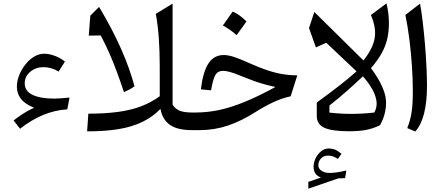

<svg xmlns="http://www.w3.org/2000/svg" viewBox="-20 -776 2636 1145"><path d="M183.1 -133.3Q128.4 -155.8 104.5 -187Q80.6 -218.3 80.6 -259.8Q80.6 -291 93.5 -325Q106.4 -358.9 129.2 -388.7Q151.9 -418.5 181.4 -437Q210.9 -455.6 244.6 -455.6Q274.9 -455.6 310.1 -441.7Q345.2 -427.7 367.2 -408.7L329.6 -349.1Q287.6 -375.5 238.8 -375.5Q192.9 -375.5 160.2 -347.7Q127.4 -319.8 127.4 -279.3Q127.4 -231.9 174.8 -210Q222.2 -188 302.2 -188Q322.3 -188 342 -189.5Q361.8 -190.9 394.5 -194.3L381.3 -124Q305.7 -119.1 235.8 -89.8Q166 -60.5 99.6 -8.3L61 -57.6Q82.5 -74.7 114 -95.7Q145.5 -116.7 183.1 -133.3Z M1009.3 -754.4V-151.4Q1025.9 -126 1052.5 -115.5Q1079.1 -105 1125 -105H1125.5V0H1125Q1036.6 0 992.2 -32.2Q947.8 -64.5 937 -126.5Q890.1 -78.6 829.3 -49.1Q768.6 -19.5 687.7 -6.1Q606.9 7.3 499.5 7.3L506.8 -98.1Q606 -98.1 682.4 -108.4Q758.8 -118.7 819.6 -141.4Q880.4 -164.1 932.6 -202.1V-380.9Q932.6 -470.2 927 -548.6Q921.4 -627 909.2 -693.4ZM570.8 -734.9Q650.9 -601.1 702.1 -484.6Q753.4 -368.2 782.2 -261.7Q769 -251.5 753.2 -242.9Q737.3 -234.4 719.2 -226.6Q696.3 -295.4 675.3 -351.8Q654.3 -408.2 631.6 -459.7Q608.9 -511.2 580.6 -564.5L509.3 -563.5L518.6 -682.6Z M1314.5 -447.8Q1340.3 -447.8 1374.5 -436.8Q1408.7 -425.8 1464.8 -400.4Q1524.9 -373.5 1573 -357.4Q1621.1 -341.3 1664.6 -334Q1708 -326.7 1752.9 -326.7L1713.4 -201.7Q1661.6 -190.9 1607.9 -165.5Q1554.2 -140.1 1502 -106.9Q1420.4 -54.7 1339.4 -27.3Q1258.3 0 1172.4 0H1125.5Q1108.9 0 1108.9 -33.2V-71.8Q1108.9 -105 1125.5 -105H1146.5Q1218.3 -105 1289.8 -120.6Q1361.3 -136.2 1442.4 -169.7Q1523.4 -203.1 1622.6 -257.3Q1586.9 -265.1 1555.9 -273.7Q1524.9 -282.2 1491.9 -294.2Q1459 -306.2 1417 -323.2Q1373.5 -341.3 1349.4 -347.4Q1325.2 -353.5 1309.6 -353.5Q1279.3 -353.5 1264.6 -329.1Q1250 -304.7 1238.8 -237.3L1177.7 -243.2Q1190.9 -350.1 1223.9 -398.9Q1256.8 -447.8 1314.5 -447.8ZM1367.2 -707Q1405.3 -692.4 1449.7 -648.4Q1435.5 -627.9 1421.1 -607.7Q1406.7 -587.4 1391.1 -566.4Q1354 -599.6 1309.1 -624Q1324.2 -645.5 1338.4 -665.5Q1352.5 -685.5 1367.2 -707Z M1878.4 209.5Q1878.4 230.5 1898.4 242.9Q1918.5 255.4 1945.3 255.4Q1983.9 255.4 2045.4 240.7L2038.1 286.6L1998 287.6L1818.8 349.1V308.6L1894 282.7Q1850.1 267.1 1850.1 218.8Q1850.1 192.4 1862.5 167.2Q1875 142.1 1895.5 125.7Q1916 109.4 1939 109.4Q1959.5 109.4 1976.1 115.5Q1992.7 121.6 2016.6 141.1L1995.1 171.9Q1978.5 160.6 1964.6 156.2Q1950.7 151.9 1937.5 151.9Q1910.2 151.9 1894.3 168.9Q1878.4 186 1878.4 209.5ZM2106 -350.6 1925.8 -521 1863.8 -493.2 1822.8 -608.9 1854.5 -704.6 2147.5 -415.5Q2203.1 -485.4 2214.1 -547.4Q2225.1 -609.4 2191.9 -686.5L2284.7 -755.9Q2292.5 -726.1 2295.9 -695.3Q2299.3 -664.6 2299.3 -638.7Q2299.3 -589.4 2289.8 -546.1Q2280.3 -502.9 2257.1 -460.4Q2233.9 -418 2192.4 -369.6Q2212.9 -342.8 2233.6 -308.1Q2254.4 -273.4 2268.3 -236.1Q2282.2 -198.7 2282.2 -163.6Q2282.2 -93.3 2246.1 -29.3Q2205.1 -9.3 2163.1 -1.2Q2121.1 6.8 2061 6.8Q1960.9 6.8 1915 -13.7Q1869.1 -34.2 1869.1 -85V-164.6Q1947.3 -221.2 2006.6 -267.6Q2065.9 -314 2106 -350.6ZM2144 -320.8Q2106.9 -285.2 2057.4 -241Q2007.8 -196.8 1944.8 -146.5L1944.3 -104.5Q2011.7 -96.7 2079.1 -96.9Q2146.5 -97.2 2212.4 -105Q2231.4 -140.1 2224.4 -178.2Q2217.3 -216.3 2194.6 -253.2Q2171.9 -290 2144 -320.8Z M2484.9 -754.4Q2493.2 -710.4 2500.7 -647.2Q2508.3 -584 2514.2 -514.2Q2520 -444.3 2523.2 -378.7Q2526.4 -313 2526.4 -264.6Q2526.4 -170.4 2509.5 -101.3Q2492.7 -32.2 2456.5 8.3L2408.7 -12.2Q2426.3 -54.7 2434.1 -104Q2441.9 -153.3 2441.9 -231.4Q2441.9 -300.8 2436.8 -379.4Q2431.6 -458 2421.9 -537.1Q2412.1 -616.2 2397.5 -687Z"/></svg>

Font: Pinar Medium
Style: Regular
Weight: 500
Designer: Amin Abedi
Version: Version 3.000